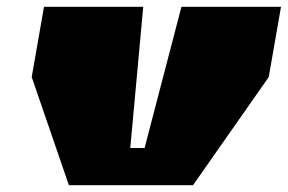

<svg xmlns="http://www.w3.org/2000/svg" viewBox="-20 -543 844 563"><path d="M182 0 73 -317 109 -523H400L362 -109H404L512 -523H804L768 -317L546 0Z"/></svg>

Font: Tomorrow ExtraBold
Style: Italic
Weight: 800
Italic angle: -10°
Designer: Tony de Marco, Monica Rizzolli
Foundry: Just in Type
Version: Version 2.002